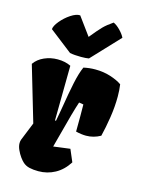

<svg xmlns="http://www.w3.org/2000/svg" viewBox="-125 -910 752 995"><g transform="rotate(15 250.5 -412.5)"><path d="M214.4 -339.4Q227.5 -420.9 239.5 -477.8Q251.5 -534.7 267.1 -569.3Q297.9 -576.2 329.6 -576.2Q374 -576.2 411.9 -564Q449.7 -551.8 473.6 -535.2Q478 -504.4 478 -470.7Q478 -415.5 469 -357.7Q460 -299.8 448.2 -252.4Q411.6 -231.9 371.1 -231.9Q346.7 -231.9 316.4 -239.3Q316.9 -256.3 316.9 -320.3Q316.9 -367.2 316.4 -384.8L292.5 -388.7Q274.4 -335.4 238.8 -197.8L221.7 -133.8L311 -145.5L338.9 -80.1Q310.1 -34.7 269 -12.5Q228 9.8 180.2 9.8Q152.8 9.8 131.8 4.9Q110.8 0 96.2 -13.7Q87.9 -21 76.9 -36.1Q65.9 -51.3 57.4 -70.1Q48.8 -88.9 48.8 -106Q48.8 -116.7 52.2 -125.5L91.3 -222.2L3.9 -519Q22.9 -546.4 56.6 -561.3Q90.3 -576.2 128.4 -576.2Q168.5 -576.2 199.2 -561L195.8 -267.1L201.2 -266.1Q203.6 -277.8 207.8 -301.5Q211.9 -325.2 214.4 -339.4ZM240.7 -619.6Q205.1 -619.6 180.7 -624.5L58.1 -719.7Q59.1 -737.3 80.8 -763.7Q102.5 -790 131.3 -809.1Q160.2 -828.1 181.2 -826.7L252 -730Q287.6 -773.9 306.9 -793.7Q326.2 -813.5 358.4 -835.4Q376 -827.6 394.8 -808.3Q413.6 -789.1 422.4 -771L282.7 -622.6Q267.1 -619.6 240.7 -619.6Z"/></g></svg>

Font: Fruktur
Style: Regular
Weight: 400
Designer: Viktoriya Grabowska
Foundry: Viktoriya Grabowska
Version: Version 1.004; ttfautohint (v1.4.1)